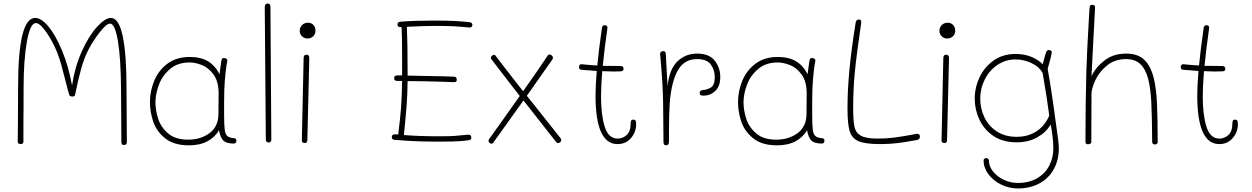

<svg xmlns="http://www.w3.org/2000/svg" viewBox="-20 -812 7056 1082"><path d="M694 -150Q695 -107 695 -12Q695 5 680 5Q670 5 667 0.5Q664 -4 664 -12L662 -311Q661 -482 644.5 -580.5Q628 -679 600 -679Q580 -679 542.5 -631Q505 -583 480 -535Q454 -485 437 -423Q420 -361 404 -282Q403 -274 399 -271Q395 -268 388 -268Q379 -268 375 -271Q371 -274 369 -282Q362 -304 352 -345Q337 -405 325.5 -446.5Q314 -488 299 -524Q275 -582 240 -632Q205 -682 182 -682Q150 -682 131.5 -577.5Q113 -473 113 -323Q113 -164 112 -138V-14Q112 -7 107.5 -3.5Q103 0 97 0Q91 0 85.5 -3Q80 -6 80 -13Q80 -82 81 -125L82 -322Q82 -711 178 -711Q213 -711 253.5 -662Q294 -613 330 -526Q366 -439 386 -331Q402 -436 441.5 -523.5Q481 -611 527 -661Q573 -711 605 -711Q693 -711 693 -311Z M1312 -19Q1312 -3 1297 -3Q1257 -3 1239.5 -19Q1222 -35 1214 -78Q1191 -38 1148.5 -15.5Q1106 7 1045 7Q959 7 910 -33Q861 -73 843 -128Q825 -183 825 -236Q825 -298 849 -356.5Q873 -415 923.5 -453Q974 -491 1049 -491Q1111 -491 1151.5 -467Q1192 -443 1217 -394L1227 -467Q1229 -477 1231.5 -481Q1234 -485 1242 -485Q1251 -485 1256.5 -480.5Q1262 -476 1261 -470Q1252 -424 1247 -359Q1243 -313 1243 -235V-167Q1243 -110 1246 -84Q1249 -58 1259.5 -47Q1270 -36 1293 -34Q1303 -33 1307.5 -30.5Q1312 -28 1312 -19ZM1211 -168Q1212 -219 1212 -285Q1212 -353 1183.5 -392Q1155 -431 1117.5 -445.5Q1080 -460 1049 -460Q981 -460 937.5 -422.5Q894 -385 875 -333Q856 -281 856 -236Q856 -192 871 -144Q886 -96 927 -60.5Q968 -25 1040 -25Q1111 -25 1160.5 -61.5Q1210 -98 1211 -168Z M1478 -27 1472 -773Q1472 -792 1489 -792Q1504 -792 1504 -773L1509 -27Q1509 -9 1494 -9Q1478 -9 1478 -27Z M1669 -638Q1669 -657 1682 -670.5Q1695 -684 1715 -684Q1734 -684 1746 -671.5Q1758 -659 1758 -639Q1758 -619 1744.5 -607Q1731 -595 1713 -595Q1695 -595 1682 -607.5Q1669 -620 1669 -638ZM1681 -21 1691 -484Q1691 -504 1707 -504Q1715 -504 1719 -499.5Q1723 -495 1723 -484L1712 -22Q1712 -6 1697 -6Q1681 -6 1681 -21Z M2433 -666Q2373 -666 2273 -661Q2277 -570 2277 -406V-386Q2341 -384 2375 -384Q2418 -384 2480 -382L2538 -380Q2554 -380 2554 -363Q2554 -356 2551 -352.5Q2548 -349 2539 -349L2482 -351L2372 -354Q2339 -355 2277 -355Q2276 -277 2271.5 -218Q2267 -159 2259 -80L2256 -51Q2342 -44 2454 -44Q2511 -44 2541 -46Q2571 -48 2617 -53H2621Q2636 -53 2636 -36Q2636 -30 2633 -26.5Q2630 -23 2621 -22Q2580 -14 2470 -14H2432Q2314 -14 2204 -24Q2188 -25 2188 -39Q2188 -55 2204 -55L2224 -54Q2234 -131 2239.5 -198.5Q2245 -266 2246 -356H2218Q2201 -356 2201 -372Q2201 -379 2205.5 -383Q2210 -387 2217 -387H2246V-406V-492Q2246 -614 2243 -659Q2229 -659 2224.5 -662Q2220 -665 2220 -673Q2220 -682 2224.5 -685.5Q2229 -689 2240 -690Q2318 -696 2419 -696Q2496 -696 2537.5 -694Q2579 -692 2626 -687Q2642 -685 2642 -672Q2642 -664 2637 -660Q2632 -656 2625 -657Q2575 -662 2536 -664Q2497 -666 2433 -666Z M3143 -23Q3143 -16 3137.5 -11Q3132 -6 3125 -6Q3118 -6 3113 -13L2930 -246L2759 -7Q2755 -2 2750 -2Q2744 -2 2738.5 -7Q2733 -12 2733 -18Q2733 -24 2737 -29L2807 -127L2909 -271L2844 -355L2748 -480Q2746 -484 2746 -486Q2746 -492 2752 -497.5Q2758 -503 2764 -503Q2769 -503 2772 -499Q2818 -438 2894 -341Q2931 -294 2928 -298Q2998 -396 3066 -498Q3070 -505 3077 -505Q3083 -505 3089.5 -499.5Q3096 -494 3096 -487Q3096 -482 3093 -477L2949 -272Q2962 -255 2990 -221L3139 -33Q3143 -28 3143 -23Z M3565 -112Q3565 -68 3536 -34Q3507 0 3460 0Q3336 0 3336 -274Q3336 -330 3343 -412Q3286 -416 3255 -419Q3248 -420 3245.5 -424Q3243 -428 3243 -435Q3243 -443 3247.5 -447Q3252 -451 3258 -450Q3316 -444 3346 -443Q3355 -537 3372 -653Q3373 -662 3377 -666Q3381 -670 3388 -670Q3395 -670 3399.5 -666Q3404 -662 3403 -653Q3385 -528 3377 -441Q3409 -440 3477 -440Q3494 -440 3494 -424Q3494 -410 3477 -410L3435 -409Q3416 -409 3374 -411Q3367 -324 3367 -269Q3367 -164 3388 -97.5Q3409 -31 3461 -31Q3489 -31 3511.5 -51Q3534 -71 3534 -117Q3534 -127 3537 -132.5Q3540 -138 3549 -138Q3558 -138 3561.5 -132.5Q3565 -127 3565 -112Z M4039 -378Q4039 -326 4011 -299.5Q3983 -273 3944 -273Q3932 -273 3927.5 -276.5Q3923 -280 3923 -288Q3923 -296 3927 -299.5Q3931 -303 3939 -304Q3969 -307 3988.5 -320.5Q4008 -334 4008 -377Q4008 -417 3986 -448Q3964 -479 3908 -479Q3835 -479 3799 -414Q3763 -349 3754 -228Q3750 -174 3750 -70V-14Q3750 7 3734 7Q3726 7 3722.5 2.5Q3719 -2 3719 -13L3717 -226Q3716 -331 3702 -485L3700 -507V-509Q3700 -516 3705 -520Q3710 -524 3717 -524Q3732 -524 3732 -507L3742 -327Q3752 -422 3797.5 -466Q3843 -510 3909 -510Q3976 -510 4007.5 -470.5Q4039 -431 4039 -378Z M4626 -19Q4626 -3 4611 -3Q4571 -3 4553.5 -19Q4536 -35 4528 -78Q4505 -38 4462.5 -15.5Q4420 7 4359 7Q4273 7 4224 -33Q4175 -73 4157 -128Q4139 -183 4139 -236Q4139 -298 4163 -356.5Q4187 -415 4237.5 -453Q4288 -491 4363 -491Q4425 -491 4465.5 -467Q4506 -443 4531 -394L4541 -467Q4543 -477 4545.5 -481Q4548 -485 4556 -485Q4565 -485 4570.5 -480.5Q4576 -476 4575 -470Q4566 -424 4561 -359Q4557 -313 4557 -235V-167Q4557 -110 4560 -84Q4563 -58 4573.5 -47Q4584 -36 4607 -34Q4617 -33 4621.5 -30.5Q4626 -28 4626 -19ZM4525 -168Q4526 -219 4526 -285Q4526 -353 4497.5 -392Q4469 -431 4431.5 -445.5Q4394 -460 4363 -460Q4295 -460 4251.5 -422.5Q4208 -385 4189 -333Q4170 -281 4170 -236Q4170 -192 4185 -144Q4200 -96 4241 -60.5Q4282 -25 4354 -25Q4425 -25 4474.5 -61.5Q4524 -98 4525 -168Z M4756 -202Q4756 -306 4767 -420.5Q4778 -535 4802 -685Q4805 -702 4820 -702Q4836 -702 4833 -682Q4806 -496 4797 -403Q4788 -310 4788 -202Q4788 -130 4795.5 -96.5Q4803 -63 4832 -47Q4861 -31 4925 -31Q4974 -31 5018 -36.5Q5062 -42 5142 -57L5148 -58Q5164 -58 5164 -42Q5164 -26 5147 -23Q5078 -10 5033 -5Q4988 0 4940 0Q4856 0 4818 -16.5Q4780 -33 4768 -73.5Q4756 -114 4756 -202Z M5274 -638Q5274 -657 5287 -670.5Q5300 -684 5320 -684Q5339 -684 5351 -671.5Q5363 -659 5363 -639Q5363 -619 5349.5 -607Q5336 -595 5318 -595Q5300 -595 5287 -607.5Q5274 -620 5274 -638ZM5286 -21 5296 -484Q5296 -504 5312 -504Q5320 -504 5324 -499.5Q5328 -495 5328 -484L5317 -22Q5317 -6 5302 -6Q5286 -6 5286 -21Z M5931 -113Q5939 -57 5943 -26Q5947 5 5947 24Q5947 90 5918.5 141.5Q5890 193 5837.5 221.5Q5785 250 5716 250Q5666 250 5621.5 228Q5577 206 5550 169.5Q5523 133 5523 92Q5523 86 5527.5 82.5Q5532 79 5539 79Q5545 79 5549 83.5Q5553 88 5553 93Q5553 125 5576 154Q5599 183 5636.5 201Q5674 219 5716 219Q5779 219 5824.5 192.5Q5870 166 5893 121.5Q5916 77 5916 24Q5916 -4 5911.5 -43Q5907 -82 5901 -110Q5874 -65 5824.5 -37.5Q5775 -10 5709 -10Q5631 -10 5578 -46Q5525 -82 5499 -138.5Q5473 -195 5473 -256Q5473 -319 5500.5 -377Q5528 -435 5580 -471.5Q5632 -508 5703 -508Q5756 -508 5796 -490Q5836 -472 5856 -450L5864 -480Q5874 -516 5876 -519Q5881 -530 5890 -530Q5896 -530 5901.5 -527Q5907 -524 5907 -519L5906 -509Q5904 -498 5899 -478.5Q5894 -459 5891 -449L5884 -424Q5897 -356 5916 -223L5923 -171ZM5893 -160Q5880 -260 5861 -369L5856 -399Q5839 -434 5795 -455.5Q5751 -477 5703 -477Q5647 -477 5601.5 -446.5Q5556 -416 5530 -365Q5504 -314 5504 -256Q5504 -201 5527 -152Q5550 -103 5596.5 -72Q5643 -41 5709 -41Q5772 -41 5819.5 -71Q5867 -101 5893 -160Z M6504 -12Q6504 2 6488 2Q6473 2 6473 -13Q6472 -159 6468 -237.5Q6464 -316 6450 -369Q6435 -424 6405.5 -451.5Q6376 -479 6325 -479Q6263 -479 6219 -443.5Q6175 -408 6153 -360.5Q6131 -313 6131 -281L6130 -11Q6130 -6 6124.5 -2.5Q6119 1 6111 1Q6097 1 6097 -12Q6097 -230 6102 -408Q6105 -512 6117 -719L6120 -766Q6121 -777 6124 -781Q6127 -785 6135 -785Q6153 -785 6151 -767L6131 -383Q6155 -433 6204.5 -471.5Q6254 -510 6327 -510Q6391 -510 6428 -475.5Q6465 -441 6482 -371Q6496 -314 6500 -231.5Q6504 -149 6504 -12Z M6956 -112Q6956 -68 6927 -34Q6898 0 6851 0Q6727 0 6727 -274Q6727 -330 6734 -412Q6677 -416 6646 -419Q6639 -420 6636.5 -424Q6634 -428 6634 -435Q6634 -443 6638.5 -447Q6643 -451 6649 -450Q6707 -444 6737 -443Q6746 -537 6763 -653Q6764 -662 6768 -666Q6772 -670 6779 -670Q6786 -670 6790.5 -666Q6795 -662 6794 -653Q6776 -528 6768 -441Q6800 -440 6868 -440Q6885 -440 6885 -424Q6885 -410 6868 -410L6826 -409Q6807 -409 6765 -411Q6758 -324 6758 -269Q6758 -164 6779 -97.5Q6800 -31 6852 -31Q6880 -31 6902.5 -51Q6925 -71 6925 -117Q6925 -127 6928 -132.5Q6931 -138 6940 -138Q6949 -138 6952.5 -132.5Q6956 -127 6956 -112Z"/></svg>

Font: Mali ExtraLight
Style: Regular
Weight: 275
Version: Version 1.000; ttfautohint (v1.6)